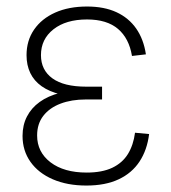

<svg xmlns="http://www.w3.org/2000/svg" viewBox="-20 -557 523 586"><path d="M243.7 9.3Q185.1 9.3 141.1 -9.8Q97.2 -28.8 73 -63Q48.8 -97.2 48.8 -142.1Q48.8 -175.3 62.3 -201.4Q75.7 -227.5 101.1 -245.8Q126.5 -264.2 163.6 -273.7Q200.7 -283.2 247.6 -283.2H291.5V-253.4H241.7Q198.2 -253.4 164.8 -240.7Q131.3 -228 112.3 -203.6Q93.3 -179.2 93.3 -143.6Q93.3 -92.8 134.3 -61.5Q175.3 -30.3 244.6 -30.3Q291.5 -30.3 322.5 -44.9Q353.5 -59.6 370.4 -86.9Q387.2 -114.3 392.1 -151.9L435.1 -147.9Q429.2 -99.6 406 -64.2Q382.8 -28.8 342.3 -9.8Q301.8 9.3 243.7 9.3ZM247.6 -260.3Q200.7 -260.3 165.5 -268.8Q130.4 -277.3 107.2 -293.7Q84 -310.1 72.5 -334Q61 -357.9 61 -388.7Q61 -433.1 84 -466.6Q106.9 -500 148.4 -518.6Q189.9 -537.1 245.6 -537.1Q297.9 -537.1 335.4 -519.8Q373 -502.4 395.8 -469.7Q418.5 -437 425.3 -391.1L382.8 -386.2Q374 -439.9 340.1 -468.8Q306.2 -497.6 245.6 -497.6Q181.2 -497.6 143.1 -467.5Q105 -437.5 105 -388.7Q105 -343.3 139.9 -317.9Q174.8 -292.5 243.2 -292.5H291.5V-260.3Z"/></svg>

Font: Inter 24pt ExtraLight
Style: Regular
Weight: 250
Designer: Rasmus Andersson
Foundry: rsms
Version: Version 4.001;git-66647c0bb